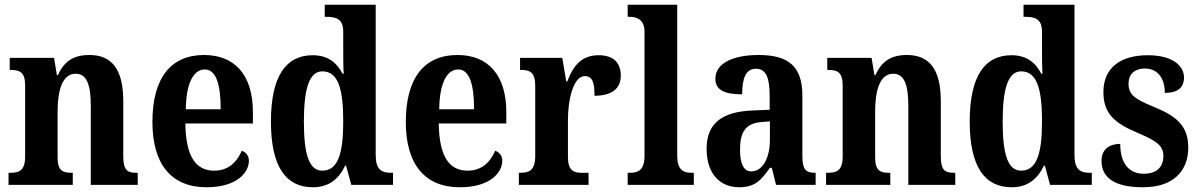

<svg xmlns="http://www.w3.org/2000/svg" viewBox="-20 -780 5060 810"><path d="M16 0H287V-51H283C245 -51 223 -59 223 -116V-311C223 -393 241 -469 299 -469C348 -469 363 -418 363 -333V0H561V-51H557C518 -51 500 -60 500 -122V-354C500 -490 450 -548 357 -548C287 -548 250 -519 224 -463H220L208 -536H21V-485H25C63 -485 86 -476 86 -420V-120C86 -60 61 -51 22 -51H16Z M851 10C979 10 1030 -52 1030 -102C1030 -124 1017 -138 1000 -144C980 -97 944 -60 884 -60C805 -60 764 -121 762 -259H1047V-307C1047 -465 969 -548 841 -548C702 -548 623 -453 623 -265C623 -91 700 10 851 10ZM911 -319H764C765 -428 796 -487 844 -487C892 -487 911 -423 911 -319Z M1300 10C1368 10 1409 -25 1436 -81H1440L1462 0H1638V-51H1630C1589 -51 1565 -65 1565 -126V-760H1350V-709H1357C1396 -709 1428 -702 1428 -646V-580C1428 -542 1428 -500 1430 -469H1425C1401 -515 1364 -547 1299 -547C1187 -547 1123 -460 1123 -267C1123 -75 1187 10 1300 10ZM1340 -60C1284 -60 1262 -128 1262 -267C1262 -404 1284 -479 1340 -479C1407 -479 1428 -404 1428 -268C1428 -133 1406 -60 1340 -60Z M1920 10C2048 10 2099 -52 2099 -102C2099 -124 2086 -138 2069 -144C2049 -97 2013 -60 1953 -60C1874 -60 1833 -121 1831 -259H2116V-307C2116 -465 2038 -548 1910 -548C1771 -548 1692 -453 1692 -265C1692 -91 1769 10 1920 10ZM1980 -319H1833C1834 -428 1865 -487 1913 -487C1961 -487 1980 -423 1980 -319Z M2169 0H2463V-51H2435C2401 -51 2376 -59 2376 -118V-275C2376 -360 2399 -459 2447 -459C2480 -459 2488 -431 2488 -376C2558 -376 2599 -404 2599 -461C2599 -512 2571 -547 2506 -547C2436 -547 2400 -507 2373 -436H2369L2352 -536H2174V-485H2177C2215 -485 2238 -476 2238 -417V-123C2238 -60 2212 -51 2173 -51H2169Z M2628 0H2907V-51H2898C2862 -51 2837 -64 2837 -123V-760H2628V-709H2638C2661 -709 2699 -701 2699 -647V-123C2699 -64 2674 -51 2638 -51H2628Z M3098 10C3164 10 3190 -18 3228 -72H3236L3254 0H3421V-51H3418C3378 -51 3365 -67 3365 -122V-377C3365 -503 3303 -548 3180 -548C3078 -548 2998 -516 2998 -448C2998 -401 3035 -382 3111 -382C3111 -449 3126 -490 3169 -490C3214 -490 3227 -448 3227 -374V-317L3156 -314C3026 -309 2961 -260 2961 -152C2961 -42 3022 10 3098 10ZM3149 -57C3117 -57 3102 -90 3102 -148C3102 -222 3124 -259 3191 -265L3228 -268V-191C3228 -112 3197 -57 3149 -57Z M3465 0H3736V-51H3732C3694 -51 3672 -59 3672 -116V-311C3672 -393 3690 -469 3748 -469C3797 -469 3812 -418 3812 -333V0H4010V-51H4006C3967 -51 3949 -60 3949 -122V-354C3949 -490 3899 -548 3806 -548C3736 -548 3699 -519 3673 -463H3669L3657 -536H3470V-485H3474C3512 -485 3535 -476 3535 -420V-120C3535 -60 3510 -51 3471 -51H3465Z M4248 10C4316 10 4357 -25 4384 -81H4388L4410 0H4586V-51H4578C4537 -51 4513 -65 4513 -126V-760H4298V-709H4305C4344 -709 4376 -702 4376 -646V-580C4376 -542 4376 -500 4378 -469H4373C4349 -515 4312 -547 4247 -547C4135 -547 4071 -460 4071 -267C4071 -75 4135 10 4248 10ZM4288 -60C4232 -60 4210 -128 4210 -267C4210 -404 4232 -479 4288 -479C4355 -479 4376 -404 4376 -268C4376 -133 4354 -60 4288 -60Z M4802 10C4926 10 4993 -55 4993 -158C4993 -252 4939 -292 4846 -330C4767 -362 4741 -381 4741 -427C4741 -467 4767 -491 4810 -491C4860 -491 4894 -455 4894 -388C4949 -388 4975 -411 4975 -453C4975 -501 4929 -547 4822 -547C4710 -547 4635 -496 4635 -392C4635 -299 4683 -260 4785 -217C4858 -186 4888 -166 4888 -122C4888 -78 4863 -47 4805 -47C4742 -47 4706 -92 4706 -173C4665 -173 4627 -154 4627 -101C4627 -34 4677 10 4802 10Z"/></svg>

Font: Noto Serif Devanagari Condensed
Style: Bold
Weight: 700
Width: 3
Designer: Universal Thirst, Indian Type Foundry and the Monotype Design Team
Foundry: Monotype Imaging Inc.
Version: Version 2.004